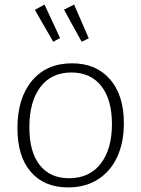

<svg xmlns="http://www.w3.org/2000/svg" viewBox="-20 -809 615 837"><path d="M520 -272Q520 -188 491 -125Q462 -62 407 -27Q352 8 277 8Q173 8 114.5 -59.5Q56 -127 56 -251Q56 -381 119.5 -457Q183 -533 294 -533Q399 -533 459.5 -463.5Q520 -394 520 -272ZM108 -254Q108 -146 153.5 -89Q199 -32 281 -32Q370 -32 419 -95.5Q468 -159 468 -268Q468 -375 421.5 -434Q375 -493 291 -493Q204 -493 156 -429.5Q108 -366 108 -254ZM242 -643 212 -627 132 -766 174 -789ZM367 -642 336 -627 259 -767 303 -789Z"/></svg>

Font: Bitter Pro Light
Style: Regular
Weight: 300
Designer: Sol Matas, and Bitter project Authors
Foundry: Sol Matas
Version: Version 1.010